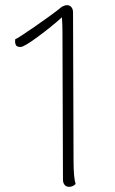

<svg xmlns="http://www.w3.org/2000/svg" viewBox="-20 -715 444 744"><path d="M273 -2Q262 9 248 9Q237 9 230.5 1.5Q224 -6 224 -19L222 -592Q222 -618 220 -648Q179 -611 126 -572Q73 -533 60 -533Q45 -533 41.5 -540.5Q38 -548 38.5 -554.5Q39 -561 39 -563Q47 -565 116.5 -613Q186 -661 220 -689Q232 -695 239 -695Q250 -695 256.5 -687.5Q263 -680 263 -667L265 -94Q265 -27 273 -2Z"/></svg>

Font: Arima Madurai ExtraLight
Style: Regular
Weight: 275
Designer: Joana Correia and Natanael Gama
Foundry: NDISCOVER
Version: Version 1.019